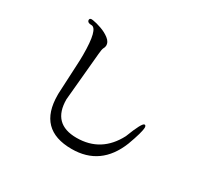

<svg xmlns="http://www.w3.org/2000/svg" viewBox="-158 -990 1315 1238"><g transform="rotate(30 500.0 -371.5)"><path d="M262 -540Q262 -501 260 -469L249 -246V-234Q249 23 500 23H501Q716 23 801 -190Q841 -298 841 -333Q840 -349 830 -349Q811 -349 763 -224Q675 -55 492 -55Q312 -55 312 -238Q312 -248 345 -595Q348 -631 354 -642Q361 -656 361 -663Q363 -692 334 -714Q307 -735 270 -748Q233 -761 206 -765Q180 -770 180 -752Q180 -749 182 -745Q188 -733 212 -733Q262 -733 262 -540Z"/></g></svg>

Font: Sawarabi Mincho
Style: Regular
Weight: 400
Version: Version 1.082; ttfautohint (v1.8.4.7-5d5b)